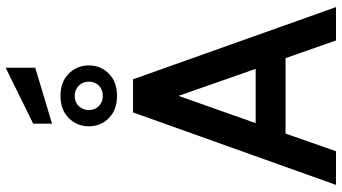

<svg xmlns="http://www.w3.org/2000/svg" viewBox="-278 -900 1179 662"><g transform="rotate(-90 311.0 -569.5)"><path d="M441 -174H181L120 0H4L254 -700H368L617 0H502ZM404 -277 311 -543 217 -277ZM206 -852Q206 -893 234.5 -921.5Q263 -950 311 -950Q359 -950 387.5 -921.5Q416 -893 416 -852Q416 -811 387.5 -783Q359 -755 311 -755Q263 -755 234.5 -783Q206 -811 206 -852ZM360 -852Q360 -873 346 -887Q332 -901 311 -901Q290 -901 276 -887Q262 -873 262 -852Q262 -831 276 -817.5Q290 -804 311 -804Q332 -804 346 -817.5Q360 -831 360 -852ZM215 -1044 408 -1139V-1037L215 -979Z"/></g></svg>

Font: Cabin SemiBold
Style: Regular
Weight: 600
Designer: Pablo Impallari
Foundry: Pablo Impallari. http://www.impallari.com Igino Marini. http://www.ikern.com
Version: Version 2.200